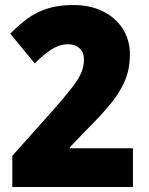

<svg xmlns="http://www.w3.org/2000/svg" viewBox="-20 -744 593 764"><path d="M509 0H29V-124L188 -302Q239 -360 266.5 -395.5Q294 -431 304 -456Q314 -481 314 -506Q314 -537 296 -552.5Q278 -568 250 -568Q219 -568 188.5 -549.5Q158 -531 118 -492L21 -610Q53 -643 88 -669Q123 -695 167 -709.5Q211 -724 271 -724Q339 -724 389.5 -699Q440 -674 468.5 -629.5Q497 -585 497 -527Q497 -473 479 -427.5Q461 -382 422.5 -334Q384 -286 322 -225L259 -159V-154H509Z"/></svg>

Font: Noto Sans Ethiopic SemiCondensed Black
Style: Regular
Weight: 900
Width: 4
Designer: Monotype Design Team
Foundry: Monotype Imaging Inc.
Version: Version 2.102; ttfautohint (v1.8.4.7-5d5b)